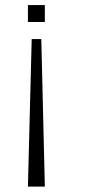

<svg xmlns="http://www.w3.org/2000/svg" viewBox="-20 -458 369 742"><path d="M87.9 263.2 102.5 -307.1H139.6L153.3 263.2ZM87.9 -373V-438.5H153.3V-373Z"/></svg>

Font: Aeronef
Style: Regular
Weight: 400
Designer: Peter Wiegel - CAT-Fonts Germany
Foundry: CAT-Fonts, Peter Wiegel
Version: Version 0.002